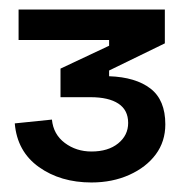

<svg xmlns="http://www.w3.org/2000/svg" viewBox="-20 -720 386 403"><path d="M11 -461 89 -469Q92 -438 116 -420Q140 -402 172 -402Q207 -402 228 -419Q249 -436 249 -462Q249 -489 228.5 -502.5Q208 -516 170 -516H107V-576L209 -624V-636H19V-700H326V-629L209 -572V-560Q265 -558 296 -534Q327 -510 327 -459Q327 -423 307 -396Q287 -369 251.5 -353Q216 -337 172 -337Q107 -337 61.5 -369.5Q16 -402 11 -461Z"/></svg>

Font: Space Grotesk Frontify Medium
Style: Regular
Weight: 500
Designer: Florian Karsten
Version: Version 2.000